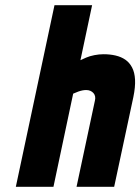

<svg xmlns="http://www.w3.org/2000/svg" viewBox="-20 -720 541 740"><path d="M290 -488 335 -700H190L41 0H186L262 -359Q273 -364 281.5 -367Q290 -370 297.5 -371.5Q305 -373 312 -373Q321 -373 328 -370Q335 -367 340 -361.5Q345 -356 346.5 -348.5Q348 -341 346 -333L275 0H420L494 -346Q502 -385 500.5 -413Q499 -441 489 -460Q479 -479 463 -490Q447 -501 425.5 -506Q404 -511 379 -511Q362 -511 344 -507.5Q326 -504 312 -498Q298 -492 290 -488Z"/></svg>

Font: Advent Pro ExtraBold
Style: Italic
Weight: 800
Italic angle: -12°
Version: Version 3.000